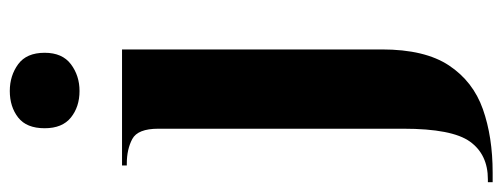

<svg xmlns="http://www.w3.org/2000/svg" viewBox="-366 -466 1051 402"><g transform="rotate(-90 160.0 -265.5)"><path d="M170 -625Q137 -625 114.5 -643Q92 -661 92 -698Q92 -736 114.5 -753.5Q137 -771 170 -771Q202 -771 226 -753.5Q250 -736 250 -698Q250 -661 226 -643Q202 -625 170 -625ZM-21 240V230H-15Q37 230 64 192.5Q91 155 91 53V-460Q91 -503 69.5 -514.5Q48 -526 18 -526H14V-536H257V8Q257 98 223.5 148.5Q190 199 132 219.5Q74 240 -1 240Z"/></g></svg>

Font: Noto Serif Display SemiCondensed ExtraBold
Style: Regular
Weight: 800
Width: 4
Designer: Monotype Design Team
Foundry: Monotype Imaging Inc.
Version: Version 2.009